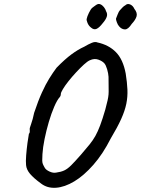

<svg xmlns="http://www.w3.org/2000/svg" viewBox="-20 -878 697 950"><path d="M183 30Q146 3 128.5 -18Q111 -39 109 -61Q107 -79 109.5 -110Q112 -141 116 -171Q120 -201 123 -216Q128 -221 127.5 -229.5Q127 -238 127 -238Q126 -243 134 -264.5Q142 -286 149 -320Q169 -380 187.5 -420.5Q206 -461 224 -490Q242 -519 260 -543Q301 -585 333.5 -609Q366 -633 397 -647Q417 -659 434 -666Q451 -673 462 -668Q518 -656 553.5 -620Q589 -584 602 -514Q609 -470 610.5 -434.5Q612 -399 605 -364.5Q598 -330 579.5 -289Q561 -248 528 -193Q489 -116 442 -62.5Q395 -9 347.5 19.5Q300 48 257 51Q214 54 183 30ZM258 -24Q281 -27 297.5 -34.5Q314 -42 332.5 -60.5Q351 -79 380 -112Q406 -142 423 -163Q440 -184 452 -205.5Q464 -227 475.5 -257.5Q487 -288 501 -336Q509 -366 512.5 -382Q516 -398 517 -410.5Q518 -423 517.5 -442.5Q517 -462 517 -498Q516 -515 510 -535.5Q504 -556 496 -565Q486 -576 466.5 -583Q447 -590 425 -580Q413 -575 395 -558.5Q377 -542 357 -520.5Q337 -499 319.5 -477Q302 -455 291.5 -437.5Q281 -420 281 -413Q281 -413 280.5 -408Q280 -403 276 -398Q263 -384 248.5 -350.5Q234 -317 221.5 -274.5Q209 -232 200.5 -190Q192 -148 190 -115Q189 -95 189 -84.5Q189 -74 192 -66.5Q195 -59 202 -47Q208 -37 225.5 -29Q243 -21 258 -24ZM570 -747Q563 -754 558 -768Q553 -782 554 -786Q556 -791 562 -806.5Q568 -822 573 -827Q577 -832 586 -841Q595 -850 599 -851Q610 -862 624 -856Q638 -850 645 -834Q661 -814 655.5 -796.5Q650 -779 632 -760Q614 -732 598 -732.5Q582 -733 570 -747ZM431 -741Q419 -750 413 -764.5Q407 -779 409 -785Q411 -796 420 -814.5Q429 -833 436 -839Q439 -841 444.5 -845.5Q450 -850 455 -853Q466 -861 476 -857Q486 -853 494 -843Q502 -833 505 -822Q513 -809 508 -794.5Q503 -780 488 -763Q472 -742 458.5 -735.5Q445 -729 431 -741Z"/></svg>

Font: Caveat SemiBold
Style: Regular
Weight: 600
Designer: Pablo Impallari
Foundry: Pablo Impallari
Version: Version 2.000